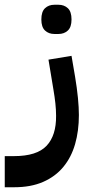

<svg xmlns="http://www.w3.org/2000/svg" viewBox="-80 -548 389 808"><path d="M-60 109H-21Q75 109 116 65.5Q157 22 156 -61Q156 -86 153 -113.5Q150 -141 145 -170L124 -297L221 -313L236 -225Q244 -177 248 -136Q252 -95 252 -64Q252 3 236 58.5Q220 114 186.5 154.5Q153 195 101.5 217.5Q50 240 -20 240H-60ZM149 -405Q125 -405 109.5 -419.5Q94 -434 94 -466Q94 -499 109.5 -513.5Q125 -528 149 -528H166Q190 -528 205.5 -513.5Q221 -499 221 -466Q221 -434 205.5 -419.5Q190 -405 166 -405Z"/></svg>

Font: IBM Plex Sans Arabic SemiBold
Style: Regular
Weight: 600
Designer: Mike Abbink, Paul van der Laan, Pieter van Rosmalen, Wael Morcos, Khajak Apelian
Foundry: Bold Monday
Version: Version 1.1